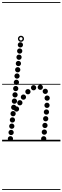

<svg xmlns="http://www.w3.org/2000/svg" viewBox="-25 -1349 596 1832"><path d="M132.5 -284Q122 -284 114.8 -291.2Q107.5 -298.5 107.5 -309Q107.5 -319.5 114.8 -326.8Q122 -334 132.5 -334Q143 -334 150.2 -326.8Q157.5 -319.5 157.5 -309Q157.5 -298.5 150.2 -291.2Q143 -284 132.5 -284ZM164.5 -343.5Q154 -343.5 146.8 -350.8Q139.5 -358 139.5 -368.5Q139.5 -379 146.8 -386.2Q154 -393.5 164.5 -393.5Q175 -393.5 182.2 -386.2Q189.5 -379 189.5 -368.5Q189.5 -358 182.2 -350.8Q175 -343.5 164.5 -343.5ZM198.5 -397.5Q188 -397.5 180.8 -404.8Q173.5 -412 173.5 -422.5Q173.5 -433 180.8 -440.2Q188 -447.5 198.5 -447.5Q209 -447.5 216.2 -440.2Q223.5 -433 223.5 -422.5Q223.5 -412 216.2 -404.8Q209 -397.5 198.5 -397.5ZM241.5 -449Q231 -449 223.8 -456.2Q216.5 -463.5 216.5 -474Q216.5 -484.5 223.8 -491.8Q231 -499 241.5 -499Q252 -499 259.2 -491.8Q266.5 -484.5 266.5 -474Q266.5 -463.5 259.2 -456.2Q252 -449 241.5 -449ZM295.5 -487Q285 -487 277.8 -494.2Q270.5 -501.5 270.5 -512Q270.5 -522.5 277.8 -529.8Q285 -537 295.5 -537Q306 -537 313.2 -529.8Q320.5 -522.5 320.5 -512Q320.5 -501.5 313.2 -494.2Q306 -487 295.5 -487ZM359.5 -491.5Q349 -491.5 341.8 -498.8Q334.5 -506 334.5 -516.5Q334.5 -527 341.8 -534.2Q349 -541.5 359.5 -541.5Q370 -541.5 377.2 -534.2Q384.5 -527 384.5 -516.5Q384.5 -506 377.2 -498.8Q370 -491.5 359.5 -491.5ZM407 -452.5Q396.5 -452.5 389.2 -459.8Q382 -467 382 -477.5Q382 -488 389.2 -495.2Q396.5 -502.5 407 -502.5Q417.5 -502.5 424.8 -495.2Q432 -488 432 -477.5Q432 -467 424.8 -459.8Q417.5 -452.5 407 -452.5ZM425 -388Q414.5 -388 407.2 -395.2Q400 -402.5 400 -413Q400 -423.5 407.2 -430.8Q414.5 -438 425 -438Q435.5 -438 442.8 -430.8Q450 -423.5 450 -413Q450 -402.5 442.8 -395.2Q435.5 -388 425 -388ZM423.5 -319Q413 -319 405.8 -326.2Q398.5 -333.5 398.5 -344Q398.5 -354.5 405.8 -361.8Q413 -369 423.5 -369Q434 -369 441.2 -361.8Q448.5 -354.5 448.5 -344Q448.5 -333.5 441.2 -326.2Q434 -319 423.5 -319ZM418 -255Q407.5 -255 400.2 -262.2Q393 -269.5 393 -280Q393 -290.5 400.2 -297.8Q407.5 -305 418 -305Q428.5 -305 435.8 -297.8Q443 -290.5 443 -280Q443 -269.5 435.8 -262.2Q428.5 -255 418 -255ZM411 -191Q400.5 -191 393.2 -198.2Q386 -205.5 386 -216Q386 -226.5 393.2 -233.8Q400.5 -241 411 -241Q421.5 -241 428.8 -233.8Q436 -226.5 436 -216Q436 -205.5 428.8 -198.2Q421.5 -191 411 -191ZM404 -127Q393.5 -127 386.2 -134.2Q379 -141.5 379 -152Q379 -162.5 386.2 -169.8Q393.5 -177 404 -177Q414.5 -177 421.8 -169.8Q429 -162.5 429 -152Q429 -141.5 421.8 -134.2Q414.5 -127 404 -127ZM398 -63.5Q387.5 -63.5 380.2 -70.8Q373 -78 373 -88.5Q373 -99 380.2 -106.2Q387.5 -113.5 398 -113.5Q408.5 -113.5 415.8 -106.2Q423 -99 423 -88.5Q423 -78 415.8 -70.8Q408.5 -63.5 398 -63.5ZM392 0.5Q381.5 0.5 374.2 -6.8Q367 -14 367 -24.5Q367 -35 374.2 -42.2Q381.5 -49.5 392 -49.5Q402.5 -49.5 409.8 -42.2Q417 -35 417 -24.5Q417 -14 409.8 -6.8Q402.5 0.5 392 0.5ZM169.5 -896Q159 -896 151.8 -903.2Q144.5 -910.5 144.5 -921Q144.5 -931.5 151.8 -938.8Q159 -946 169.5 -946Q180 -946 187.2 -938.8Q194.5 -931.5 194.5 -921Q194.5 -910.5 187.2 -903.2Q180 -896 169.5 -896ZM163 -837Q152.5 -837 145.2 -844.2Q138 -851.5 138 -862Q138 -872.5 145.2 -879.8Q152.5 -887 163 -887Q173.5 -887 180.8 -879.8Q188 -872.5 188 -862Q188 -851.5 180.8 -844.2Q173.5 -837 163 -837ZM156.5 -778Q146 -778 138.8 -785.2Q131.5 -792.5 131.5 -803Q131.5 -813.5 138.8 -820.8Q146 -828 156.5 -828Q167 -828 174.2 -820.8Q181.5 -813.5 181.5 -803Q181.5 -792.5 174.2 -785.2Q167 -778 156.5 -778ZM150.5 -718Q140 -718 132.8 -725.2Q125.5 -732.5 125.5 -743Q125.5 -753.5 132.8 -760.8Q140 -768 150.5 -768Q161 -768 168.2 -760.8Q175.5 -753.5 175.5 -743Q175.5 -732.5 168.2 -725.2Q161 -718 150.5 -718ZM144 -658.5Q133.5 -658.5 126.2 -665.8Q119 -673 119 -683.5Q119 -694 126.2 -701.2Q133.5 -708.5 144 -708.5Q154.5 -708.5 161.8 -701.2Q169 -694 169 -683.5Q169 -673 161.8 -665.8Q154.5 -658.5 144 -658.5ZM137.5 -598.5Q127 -598.5 119.8 -605.8Q112.5 -613 112.5 -623.5Q112.5 -634 119.8 -641.2Q127 -648.5 137.5 -648.5Q148 -648.5 155.2 -641.2Q162.5 -634 162.5 -623.5Q162.5 -613 155.2 -605.8Q148 -598.5 137.5 -598.5ZM131.5 -538.5Q121 -538.5 113.8 -545.8Q106.5 -553 106.5 -563.5Q106.5 -574 113.8 -581.2Q121 -588.5 131.5 -588.5Q142 -588.5 149.2 -581.2Q156.5 -574 156.5 -563.5Q156.5 -553 149.2 -545.8Q142 -538.5 131.5 -538.5ZM125 -479Q114.5 -479 107.2 -486.2Q100 -493.5 100 -504Q100 -514.5 107.2 -521.8Q114.5 -529 125 -529Q135.5 -529 142.8 -521.8Q150 -514.5 150 -504Q150 -493.5 142.8 -486.2Q135.5 -479 125 -479ZM118.5 -419Q108 -419 100.8 -426.2Q93.5 -433.5 93.5 -444Q93.5 -454.5 100.8 -461.8Q108 -469 118.5 -469Q129 -469 136.2 -461.8Q143.5 -454.5 143.5 -444Q143.5 -433.5 136.2 -426.2Q129 -419 118.5 -419ZM112.5 -359Q102 -359 94.8 -366.2Q87.5 -373.5 87.5 -384Q87.5 -394.5 94.8 -401.8Q102 -409 112.5 -409Q123 -409 130.2 -401.8Q137.5 -394.5 137.5 -384Q137.5 -373.5 130.2 -366.2Q123 -359 112.5 -359ZM106 -299.5Q95.5 -299.5 88.2 -306.8Q81 -314 81 -324.5Q81 -335 88.2 -342.2Q95.5 -349.5 106 -349.5Q116.5 -349.5 123.8 -342.2Q131 -335 131 -324.5Q131 -314 123.8 -306.8Q116.5 -299.5 106 -299.5ZM100 -239.5Q89.5 -239.5 82.2 -246.8Q75 -254 75 -264.5Q75 -275 82.2 -282.2Q89.5 -289.5 100 -289.5Q110.5 -289.5 117.8 -282.2Q125 -275 125 -264.5Q125 -254 117.8 -246.8Q110.5 -239.5 100 -239.5ZM93.5 -179.5Q83 -179.5 75.8 -186.8Q68.5 -194 68.5 -204.5Q68.5 -215 75.8 -222.2Q83 -229.5 93.5 -229.5Q104 -229.5 111.2 -222.2Q118.5 -215 118.5 -204.5Q118.5 -194 111.2 -186.8Q104 -179.5 93.5 -179.5ZM87.5 -120Q77 -120 69.8 -127.2Q62.5 -134.5 62.5 -145Q62.5 -155.5 69.8 -162.8Q77 -170 87.5 -170Q98 -170 105.2 -162.8Q112.5 -155.5 112.5 -145Q112.5 -134.5 105.2 -127.2Q98 -120 87.5 -120ZM81 -60Q70.5 -60 63.2 -67.2Q56 -74.5 56 -85Q56 -95.5 63.2 -102.8Q70.5 -110 81 -110Q91.5 -110 98.8 -102.8Q106 -95.5 106 -85Q106 -74.5 98.8 -67.2Q91.5 -60 81 -60ZM74.5 0Q64 0 56.8 -7.2Q49.5 -14.5 49.5 -25Q49.5 -35.5 56.8 -42.8Q64 -50 74.5 -50Q85 -50 92.2 -42.8Q99.5 -35.5 99.5 -25Q99.5 -14.5 92.2 -7.2Q85 0 74.5 0ZM175 -950Q163 -950 154.5 -958.5Q146 -967 146 -979Q146 -991 154.5 -999.5Q163 -1008 175 -1008Q187 -1008 195.5 -999.5Q204 -991 204 -979Q204 -967 195.5 -958.5Q187 -950 175 -950ZM175 -963.5Q181.5 -963.5 186 -968.2Q190.5 -973 190.5 -979.5Q190.5 -985.5 186 -990Q181.5 -994.5 175 -994.5Q168.5 -994.5 164 -990Q159.5 -985.5 159.5 -979.5Q159.5 -973 164 -968.2Q168.5 -963.5 175 -963.5ZM-5 455H551.5V463H-5ZM-5 -16H551.5V0H-5ZM-5 -549H551.5V-541H-5ZM-5 -1329H551.5V-1321H-5Z"/></svg>

Font: Edu SA Dotted Guide
Style: Regular
Weight: 400
Designer: Tina and Corey Anderson, Eben Sorkin, Mirko Velimirovic
Foundry: Google for Education
Version: Version 2.000